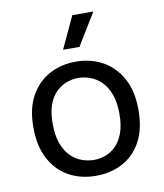

<svg xmlns="http://www.w3.org/2000/svg" viewBox="-85 -816 767 899"><g transform="rotate(-10 299.0 -367.0)"><path d="M300 13Q226 13 169.5 -19Q113 -51 81 -112Q49 -173 49 -261Q49 -351 82.5 -410.5Q116 -470 172 -500Q228 -530 298 -530Q369 -530 425.5 -498.5Q482 -467 515 -406.5Q548 -346 548 -257Q548 -167 515.5 -107Q483 -47 426.5 -17Q370 13 300 13ZM303 -62Q330 -62 357 -71.5Q384 -81 406.5 -103Q429 -125 443 -162Q457 -199 457 -254Q457 -310 442.5 -348Q428 -386 404.5 -409Q381 -432 352 -442.5Q323 -453 295 -453Q269 -453 242 -443.5Q215 -434 192 -412.5Q169 -391 155 -354.5Q141 -318 141 -263Q141 -207 155 -168.5Q169 -130 192.5 -106.5Q216 -83 245 -72.5Q274 -62 303 -62ZM327 -595H249L320 -747H420Z"/></g></svg>

Font: Bricolage Grotesque 48pt Condensed ExtraBold
Style: Regular
Weight: 400
Version: Version 1.000;gftools[0.9.30]